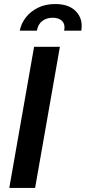

<svg xmlns="http://www.w3.org/2000/svg" viewBox="-20 -932 425 952"><path d="M26 0 149 -700H277L154 0ZM78 -780Q85 -816 108.5 -846Q132 -876 169 -894Q206 -912 253 -912Q317 -912 351 -881Q385 -850 385 -804Q385 -798 384.5 -792Q384 -786 383 -780H298Q300 -790 300 -795Q300 -819 284 -831.5Q268 -844 241 -844Q210 -844 189 -827.5Q168 -811 163 -780Z"/></svg>

Font: Cabin VF Beta
Style: Italic
Weight: 400
Italic angle: -7°
Designer: Pablo Impallari
Foundry: Pablo Impallari. http://www.impallari.com Igino Marini. http://www.ikern.com
Version: Version 2.300